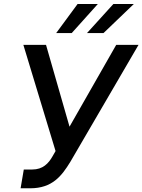

<svg xmlns="http://www.w3.org/2000/svg" viewBox="-20 -958 732 987"><path d="M85.9 9.9H135.3C248.9 9.9 297.2 -53.6 341.6 -126.1L692.1 -727.3H577.4L337.4 -306.8L216.6 -727.3H100.1L265.6 -181.5L250.7 -155.5C229.4 -117.5 200.3 -86.6 145.6 -86.6H102.3ZM268.8 -788H348.7L483 -937.5H378.9ZM427.2 -788H512.1L668 -937.5H562.9Z"/></svg>

Font: Magic Ui Pro Medium
Style: Italic
Weight: 500
Italic angle: -9.39999°
Designer: Stefan Endress, Andreas Faust
Version: Version 1.000;FEAKit 1.0